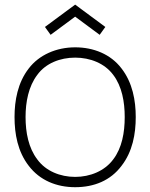

<svg xmlns="http://www.w3.org/2000/svg" viewBox="-20 -779 638 815"><path d="M194.8 -631.2 170.8 -664.6 299 -759.4 427.1 -664.6 403.1 -631.2 299 -708.3ZM299 15.6C379.2 15.6 449 -12.5 495.8 -75C542.7 -135.4 556.2 -210.4 556.2 -282.3C556.2 -352.1 542.7 -428.1 495.8 -488.5C450 -549 377.1 -578.1 299 -578.1C218.8 -578.1 145.8 -545.8 102.1 -488.5C55.2 -428.1 41.7 -352.1 41.7 -282.3C41.7 -210.4 55.2 -135.4 102.1 -75C149 -13.5 219.8 15.6 299 15.6ZM509.4 -282.3C509.4 -216.7 497.9 -151 460.4 -102.1C424 -53.1 362.5 -28.1 299 -28.1C235.4 -28.1 174 -53.1 138.5 -102.1C101 -151 88.5 -216.7 88.5 -282.3C88.5 -345.8 101 -412.5 138.5 -461.5C174 -510.4 235.4 -534.4 299 -534.4C362.5 -534.4 424 -510.4 460.4 -461.5C497.9 -412.5 509.4 -345.8 509.4 -282.3Z"/></svg>

Font: Manrope Thin
Style: Regular
Weight: 100
Width: 4
Designer: Michael Sharanda
Foundry: Michael Sharanda
Version: Version 2.000;PS 002.000;hotconv 1.0.88;makeotf.lib2.5.64775